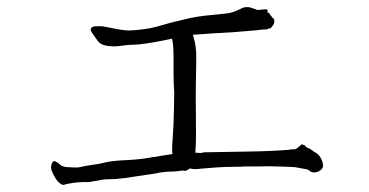

<svg xmlns="http://www.w3.org/2000/svg" viewBox="-20 -616 1040 541"><path d="M345 -530Q364 -531 384 -533.5Q404 -536 422 -541Q442 -547 461 -552Q480 -557 498 -561Q532 -570 579 -574Q626 -578 633 -581Q640 -583 647 -586Q649 -587 651 -588Q653 -589 656 -590Q660 -592 664 -594Q668 -596 677 -596Q682 -596 686.5 -594.5Q691 -593 694 -592L700 -590Q702 -589 703 -588.5Q704 -588 707 -588H711Q712 -588 715 -589H719L729 -590Q732 -590 732 -589L733 -588H734V-585V-581Q734 -579 737 -580Q739 -580 740 -576Q741 -574 745 -570Q746 -568 747 -567Q749 -565 751 -563.5Q753 -562 753 -556Q753 -549 748 -543Q743 -536 741 -536H738Q736 -536 734 -534Q732 -533 725 -533Q719 -533 714 -532Q708 -532 706 -531Q643 -525 580 -522Q546 -520 523 -518Q525 -514 526 -509Q533 -486 533 -457Q533 -428 532 -391Q531 -354 532 -289Q533 -224 531 -196Q531 -191 530 -186Q535 -186 542 -185Q545 -184 556 -187Q556 -187 565 -187Q578 -187 680 -189Q749 -190 794 -194Q797 -194 801 -195Q804 -196 809 -195Q812 -195 818 -199Q821 -202 825 -205Q826 -206 829 -208Q829 -209 832 -210Q832 -209 834 -208Q836 -206 837 -207Q838 -208 840 -205Q844 -199 851 -198Q854 -197 857 -194Q861 -192 864 -189Q867 -187 871 -185Q873 -184 878 -179Q881 -176 886 -167Q888 -163 890 -153Q892 -144 884 -137Q876 -131 867 -130Q861 -130 856 -132Q855 -132 851 -136Q849 -138 844 -139Q843 -139 811 -145Q801 -146 759 -147Q748 -148 706 -147Q681 -147 670 -147Q660 -146 639 -146Q617 -146 593.5 -144.5Q570 -143 549 -141Q528 -138 517 -141Q515 -142 508 -137Q505 -136 504 -135Q502 -134 498 -135Q494 -136 483 -134Q480 -133 450 -132Q433 -131 417 -127Q415 -127 363 -119Q335 -114 310 -112Q300 -111 290 -111Q280 -111 270 -110Q260 -108 255 -107Q247 -106 242 -105Q234 -103 228 -103Q222 -103 213 -103Q190 -102 182 -100Q179 -99 177 -99Q174 -98 169 -98Q166 -97 163 -96Q160 -95 158 -95Q152 -96 146 -102Q140 -107 135 -116Q130 -124 127 -132Q123 -141 124 -147Q126 -163 135 -162Q137 -161 140 -159Q142 -157 144 -157Q145 -157 147 -154Q155 -145 172 -145Q185 -144 198 -144Q201 -144 224 -149Q238 -151 250 -153Q255 -153 275 -158Q294 -163 339 -165Q378 -167 403 -172Q411 -174 419 -174Q419 -175 466 -182Q465 -186 465 -192Q465 -208 467 -233Q469 -258 470 -303Q471 -348 471 -354Q469 -380 469 -411Q469 -438 469 -461Q469 -484 466 -501Q465 -504 465 -507Q409 -495 372 -491Q359 -490 357 -490Q349 -490 342.5 -489.5Q336 -489 317.5 -486.5Q299 -484 281 -487Q263 -490 256 -500Q249 -510 241 -521Q233 -532 237 -537Q241 -542 251 -542Q261 -542 268 -542Q275 -541 290 -538Q326 -530 345 -530Z"/></svg>

Font: ToneOZ-Pinyin-Tsuipita-TC
Style: Regular
Weight: 400
Designer: ÂÆ£ÂøóÂáåJeffrey Xuan(jeffreyx@gmail.com, ToneOZ.com) ÈòøÂù§(cjkFonts)
Foundry: ToneOZ
Version: Version 0.24071